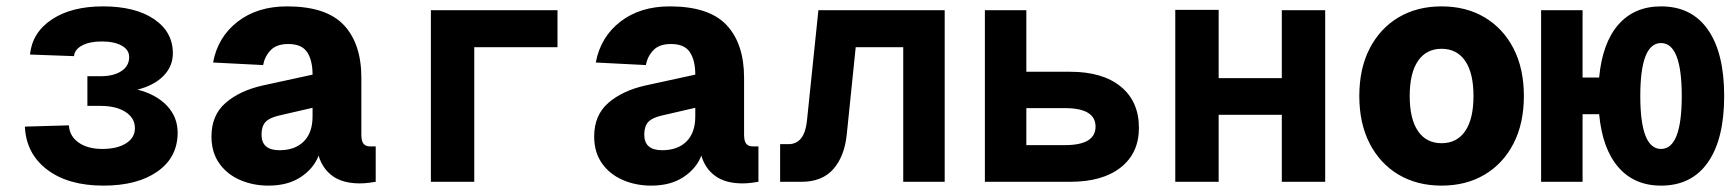

<svg xmlns="http://www.w3.org/2000/svg" viewBox="-20 -570 5440 602"><path d="M304 12Q194 12 128 -38Q62 -88 58 -173L196 -177Q198 -143 226.5 -123Q255 -103 301 -103Q347 -103 375 -120.5Q403 -138 403 -168Q403 -200 373.5 -219Q344 -238 295 -238H254V-331H295Q336 -331 360.5 -347Q385 -363 385 -391Q385 -414 361.5 -427Q338 -440 299 -440Q261 -440 237.5 -427.5Q214 -415 212 -394L74 -399Q81 -468 142.5 -509Q204 -550 303 -550Q404 -550 463 -510Q522 -470 522 -403Q522 -362 492.5 -332Q463 -302 411 -289Q470 -274 503.5 -238.5Q537 -203 537 -154Q537 -77 474 -32.5Q411 12 304 12Z M822 12Q773 12 732 -6Q691 -24 667 -58.5Q643 -93 643 -142Q643 -209 687.5 -247.5Q732 -286 804 -302L960 -336Q960 -381 943 -406.5Q926 -432 884 -432Q847 -432 828.5 -412.5Q810 -393 805 -366L648 -374Q663 -454 725 -502Q787 -550 880 -550Q1003 -550 1058 -491.5Q1113 -433 1113 -326V-148Q1113 -127 1120 -119Q1127 -111 1140 -111H1158V0Q1152 1 1137.5 3Q1123 5 1108 5Q1055 5 1023 -18Q991 -41 979 -82Q963 -41 922.5 -14.5Q882 12 822 12ZM856 -99Q905 -99 932.5 -126.5Q960 -154 960 -205V-232L856 -208Q825 -201 812.5 -187.5Q800 -174 800 -148Q800 -99 856 -99Z M1331 0V-538H1728V-422H1467V0Z M2022 12Q1973 12 1932 -6Q1891 -24 1867 -58.5Q1843 -93 1843 -142Q1843 -209 1887.5 -247.5Q1932 -286 2004 -302L2160 -336Q2160 -381 2143 -406.5Q2126 -432 2084 -432Q2047 -432 2028.5 -412.5Q2010 -393 2005 -366L1848 -374Q1863 -454 1925 -502Q1987 -550 2080 -550Q2203 -550 2258 -491.5Q2313 -433 2313 -326V-148Q2313 -127 2320 -119Q2327 -111 2340 -111H2358V0Q2352 1 2337.5 3Q2323 5 2308 5Q2255 5 2223 -18Q2191 -41 2179 -82Q2163 -41 2122.5 -14.5Q2082 12 2022 12ZM2056 -99Q2105 -99 2132.5 -126.5Q2160 -154 2160 -205V-232L2056 -208Q2025 -201 2012.5 -187.5Q2000 -174 2000 -148Q2000 -99 2056 -99Z M2426 0V-118H2452Q2502 -118 2510 -190L2546 -538H2942V0H2812V-422H2663L2635 -149Q2628 -80 2593 -40Q2558 0 2493 0Z M3068 0V-538H3198V-345H3336Q3437 -345 3494 -298.5Q3551 -252 3551 -169Q3551 -90 3494 -45Q3437 0 3336 0ZM3198 -115H3319Q3415 -115 3415 -173Q3415 -231 3319 -231H3198Z M3665 0V-539H3801V-325H3999V-538H4135V0H3999V-210H3801V0Z M4500 12Q4423 12 4365 -22.5Q4307 -57 4274.5 -120Q4242 -183 4242 -269Q4242 -355 4274.5 -418Q4307 -481 4365 -515.5Q4423 -550 4500 -550Q4577 -550 4635 -515.5Q4693 -481 4725.5 -418Q4758 -355 4758 -269Q4758 -183 4725.5 -120Q4693 -57 4635 -22.5Q4577 12 4500 12ZM4500 -121Q4548 -121 4574 -159Q4600 -197 4600 -269Q4600 -341 4574 -379Q4548 -417 4500 -417Q4452 -417 4426 -379Q4400 -341 4400 -269Q4400 -197 4426 -159Q4452 -121 4500 -121Z M4812 0V-538H4942V-327H4994Q5004 -435 5054 -492.5Q5104 -550 5188 -550Q5284 -550 5335 -477Q5386 -404 5386 -269Q5386 -134 5335 -61Q5284 12 5188 12Q5104 12 5054 -46Q5004 -104 4994 -212H4942V0ZM5188 -103Q5253 -103 5253 -269Q5253 -435 5188 -435Q5123 -435 5123 -269Q5123 -103 5188 -103Z"/></svg>

Font: Geist Mono ExtraBold
Style: Regular
Weight: 800
Monospace: yes
Designer: Basement.studio, Andrés Briganti, Mateo Zaragoza
Foundry: Basement.studio, Vercel, Andrés Briganti, Guido Ferreyra, Mateo Zaragoza
Version: Version 1.500; ttfautohint (v1.8.4.7-5d5b)